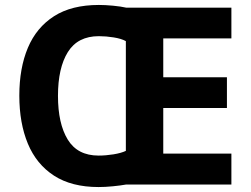

<svg xmlns="http://www.w3.org/2000/svg" viewBox="-20 -745 1013 775"><path d="M379 -725Q405 -725 436.5 -722Q468 -719 490 -714H914V-590H639V-433H896V-309H639V-125H914V0H488Q466 4 435 7Q404 10 378 10Q269 10 198 -36Q127 -82 92.5 -165Q58 -248 58 -359Q58 -470 92.5 -552Q127 -634 198 -679.5Q269 -725 379 -725ZM379 -599Q294 -599 254 -535Q214 -471 214 -358Q214 -246 253.5 -181.5Q293 -117 378 -117Q407 -117 438 -122Q469 -127 488 -136V-579Q470 -589 439 -594Q408 -599 379 -599Z"/></svg>

Font: Noto Sans Hanifi Rohingya
Style: Regular
Weight: 400
Designer: Monotype Design Team and DaltonMaag
Foundry: Google LLC
Version: Version 2.101